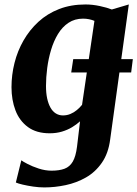

<svg xmlns="http://www.w3.org/2000/svg" viewBox="-20 -587 615 860"><path d="M299 -262.5 308 -322H575L567.5 -262.5ZM473.5 37.5Q465.5 100 436.2 142Q407 184 364.8 208Q322.5 232 274.2 242.2Q226 252.5 178.5 252.5Q155 252.5 129.2 248.8Q103.5 245 82 240Q60.5 235 51 230.5L75.5 131Q81.5 136 103 147.2Q124.5 158.5 153.5 168Q182.5 177.5 211 177.5Q245.5 177.5 269 168.8Q292.5 160 306 136.8Q319.5 113.5 325 70L338.5 -43.5Q323 -29.5 302.8 -17.2Q282.5 -5 257.5 2.5Q232.5 10 202.5 10Q143 10 105 -18Q67 -46 49.2 -92.8Q31.5 -139.5 31.5 -196.5Q31.5 -251.5 45 -305.2Q58.5 -359 85.5 -406Q112.5 -453 152.2 -489.5Q192 -526 244.8 -546.5Q297.5 -567 363 -567Q394 -567 426.8 -560Q459.5 -553 481 -544.5L557 -567ZM403 -493.5Q392.5 -498 379.2 -500.8Q366 -503.5 352 -503.5Q315 -503.5 287 -485Q259 -466.5 239.8 -434.8Q220.5 -403 208.8 -363.8Q197 -324.5 191.5 -282.5Q186 -240.5 186 -202Q186 -170.5 191.2 -146.2Q196.5 -122 206.2 -104.8Q216 -87.5 230.2 -78.8Q244.5 -70 262 -70Q279.5 -70 295.2 -76.5Q311 -83 324.2 -94Q337.5 -105 347.5 -117.5Z"/></svg>

Font: Merriweather 20pt ExtraBold
Style: Italic
Weight: 800
Italic angle: -7.8°
Version: Version 2.101